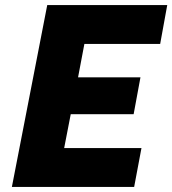

<svg xmlns="http://www.w3.org/2000/svg" viewBox="-20 -740 682 760"><path d="M27 0 167 -720H642L614 -566H314L289 -434H536L509 -288H260L234 -154H540L511 0Z"/></svg>

Font: Kufam
Style: Bold Italic
Weight: 700
Italic angle: -11°
Designer: Artur Schmal
Foundry: Original Type
Version: Version 1.301; ttfautohint (v1.8.3)